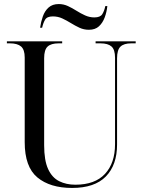

<svg xmlns="http://www.w3.org/2000/svg" viewBox="-20 -918 704 948"><path d="M336 10Q227 10 164.5 -42Q102 -94 102 -216V-634Q102 -673 84 -688.5Q66 -704 29 -704H14V-714H287V-704H270Q232 -704 215 -688Q198 -672 198 -631V-201Q198 -126 217.5 -83.5Q237 -41 272 -23.5Q307 -6 352 -6Q449 -6 498.5 -59.5Q548 -113 548 -206V-633Q548 -673 530.5 -688.5Q513 -704 476 -704H452V-714H650V-704H628Q592 -704 575 -688Q558 -672 558 -630V-205Q558 -103 502.5 -46.5Q447 10 336 10ZM419 -771Q394 -771 372.5 -781Q351 -791 330 -804Q309 -817 287.5 -827Q266 -837 241 -837Q212 -837 202.5 -820.5Q193 -804 188 -781H178Q182 -810 191.5 -837Q201 -864 220 -881Q239 -898 270 -898Q294 -898 315.5 -888Q337 -878 357.5 -865Q378 -852 400 -842Q422 -832 446 -832Q475 -832 485 -848Q495 -864 500 -888H510Q507 -859 497 -832Q487 -805 468.5 -788Q450 -771 419 -771Z"/></svg>

Font: Noto Serif Display SemiCondensed
Style: Regular
Weight: 400
Width: 4
Designer: Monotype Design Team
Foundry: Monotype Imaging Inc.
Version: Version 2.009